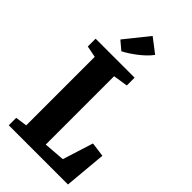

<svg xmlns="http://www.w3.org/2000/svg" viewBox="-299 -1081 1163 1163"><g transform="rotate(45 283.0 -499.5)"><path d="M34.5 0V-64L109.5 -74.5V-661.5L35.5 -676V-743H369.5V-676L275.5 -661.5V-76L411 -86.5L473 -283L566 -270.5L541.5 0ZM199.5 -799.5 145 -845.5 268 -999 360 -928.5Q344.5 -907.5 324.8 -888.8Q305 -870 283.5 -853.5Q262 -837 240.8 -823.2Q219.5 -809.5 200 -799.5Z"/></g></svg>

Font: Merriweather 24pt SemiCondensed Black
Style: Regular
Weight: 900
Width: 4
Designer: Eben Sorkin
Foundry: Eben Sorkin
Version: Version 2.100